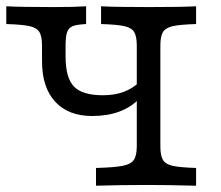

<svg xmlns="http://www.w3.org/2000/svg" viewBox="-20 -591 702 611"><path d="M113.7 -396V-445.2Q113.7 -475 105.6 -488.7Q97.6 -502.4 74.6 -507.7Q51.6 -512.9 0 -514.5V-571Q45.2 -568.5 151.6 -568.5Q216.9 -568.5 254 -571V-514.5Q224.2 -512.9 211.3 -507.7Q198.4 -502.4 193.5 -488.7Q188.7 -475 188.7 -445.2V-410.5Q188.7 -343.5 215.3 -315.7Q241.9 -287.9 307.3 -287.9Q344.4 -287.9 373 -298.4Q401.6 -308.9 423.4 -329.8V-277.4Q397.6 -250 359.7 -235.9Q321.8 -221.8 273.4 -221.8Q197.6 -221.8 155.6 -267.3Q113.7 -312.9 113.7 -396ZM415.3 -125.8V-445.2Q415.3 -475 407.3 -488.7Q399.2 -502.4 376.2 -507.7Q353.2 -512.9 301.6 -514.5V-571Q346.8 -568.5 452.4 -568.5Q559.7 -568.5 604 -571V-514.5Q552.4 -512.9 529.4 -507.7Q506.5 -502.4 498.4 -488.7Q490.3 -475 490.3 -445.2V-125.8Q490.3 -96 498.4 -82.3Q506.5 -68.5 529.4 -63.3Q552.4 -58.1 604 -56.5V0Q512.1 -2.4 447.6 -2.4Q367.7 -2.4 285.5 0V-56.5Q344.4 -58.1 370.6 -63.3Q396.8 -68.5 406 -82.3Q415.3 -96 415.3 -125.8Z"/></svg>

Font: Playfair Micro SmCond SmLight
Style: Regular
Weight: 360
Width: 4
Designer: Claus Eggers Sørensen
Foundry: Claus Eggers Sørensen
Version: Version 2.100;Glyphs 3.2 (3219)